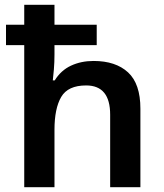

<svg xmlns="http://www.w3.org/2000/svg" viewBox="-20 -780 682 800"><path d="M207 -760V-677H383V-592H207V-553Q207 -521 204.5 -490.5Q202 -460 200 -445H208Q234 -487 276 -506.5Q318 -526 370 -526Q462 -526 513.5 -478.5Q565 -431 565 -327V0H439V-302Q439 -424 339 -424Q263 -424 235 -376Q207 -328 207 -239V0H81V-592H5V-677H81V-760Z"/></svg>

Font: Noto Sans SemiBold
Style: Regular
Weight: 600
Designer: Monotype Design Team
Foundry: Monotype Imaging Inc.
Version: Version 2.007